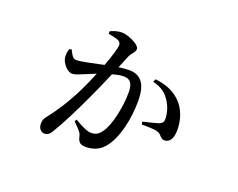

<svg xmlns="http://www.w3.org/2000/svg" viewBox="-100 -745 1201 970"><g transform="rotate(20 500.0 -260.0)"><path d="M639 -387C683 -377 712 -356 732 -324C753 -293 760 -258 761 -237C762 -217 757 -208 740 -201C722 -194 686 -187 656 -179L659 -164C685 -165 728 -164 745 -158C769 -151 769 -128 794 -128C823 -129 837 -158 837 -199C837 -257 818 -309 781 -345C746 -380 700 -397 646 -403ZM345 -538C365 -534 390 -530 402 -523C411 -518 414 -510 414 -501C414 -486 400 -439 379 -383C321 -371 262 -357 236 -357C216 -357 208 -376 196 -400L184 -397C179 -382 176 -365 179 -348C183 -319 216 -285 238 -285C257 -285 271 -293 299 -304L357 -328C343 -293 327 -257 311 -224C271 -144 233 -86 194 -37C181 -21 178 -12 178 7C178 32 195 47 210 47C227 47 238 41 252 16C281 -31 326 -120 363 -200C384 -244 409 -301 430 -351C453 -358 475 -362 490 -362C528 -362 541 -339 541 -293C541 -213 518 -109 487 -68C470 -44 454 -37 430 -37C411 -37 380 -52 341 -75L334 -64C372 -26 379 -18 382 -4C389 27 398 39 431 39C471 39 505 24 527 -3C578 -62 601 -174 601 -270C601 -366 564 -401 505 -401C489 -401 468 -399 449 -396L476 -461C485 -485 505 -494 505 -514C505 -538 439 -567 406 -567C379 -567 360 -558 345 -552Z"/></g></svg>

Font: Noto Serif TC Medium
Style: Regular
Weight: 500
Designer: Ryoko NISHIZUKA 西塚涼子 (kana & ideographs); Frank Grießhammer (Latin, Greek & Cyrillic); Wenlong ZHANG 张文龙 (bopomofo); San
Foundry: Adobe
Version: Version 2.001;hotconv 1.1.0;makeotfexe 2.6.0